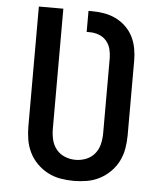

<svg xmlns="http://www.w3.org/2000/svg" viewBox="-53 -781 706 836"><g transform="rotate(5 300.0 -363.5)"><path d="M300 8Q271 8 242 3Q213 -2 187 -15.5Q161 -29 140 -50Q119 -71 106 -97Q93 -123 88 -152Q83 -181 83 -210V-735H190V-210Q190 -186 195.5 -162.5Q201 -139 216 -120.5Q231 -102 253.5 -93Q276 -84 300 -84Q324 -84 346.5 -93Q369 -102 384 -120.5Q399 -139 404.5 -162.5Q410 -186 410 -210V-537Q410 -557 405 -577Q400 -597 387 -612.5Q374 -628 354.5 -635.5Q335 -643 315 -643H300V-735H315Q342 -735 368.5 -730.5Q395 -726 419 -714.5Q443 -703 463 -684Q483 -665 495 -641Q507 -617 512 -590.5Q517 -564 517 -537V-210Q517 -181 512 -152Q507 -123 494 -97Q481 -71 460 -50Q439 -29 413 -15.5Q387 -2 358 3Q329 8 300 8Z"/></g></svg>

Font: Iosevka Aile Semibold
Style: Regular
Weight: 600
Designer: Belleve Invis
Foundry: Belleve Invis
Version: Version 31.1.0; ttfautohint (v1.8.4)